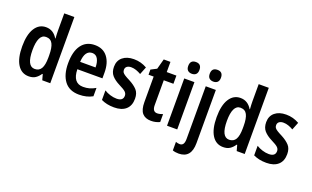

<svg xmlns="http://www.w3.org/2000/svg" viewBox="-101 -1296 3364 2072"><g transform="rotate(20 1580.5 -260.0)"><path d="M217 10Q134 10 88 -63Q42 -136 42 -271Q42 -407 88.5 -480Q135 -553 215 -553Q259 -553 292 -532Q325 -511 347 -473H351Q349 -498 348 -521.5Q347 -545 347 -563V-760H463V0H371L353 -65H347Q323 -29 293 -9.5Q263 10 217 10ZM251 -87Q302 -87 325.5 -127.5Q349 -168 349 -252V-279Q349 -367 326.5 -410.5Q304 -454 250 -454Q205 -454 182.5 -407Q160 -360 160 -271Q160 -87 251 -87Z M777 -552Q872 -552 923 -485.5Q974 -419 974 -308V-242H686Q689 -84 808 -84Q847 -84 880 -93Q913 -102 949 -123V-27Q883 10 795 10Q683 10 626.5 -64.5Q570 -139 570 -268Q570 -406 624 -479Q678 -552 777 -552ZM779 -462Q738 -462 714.5 -429Q691 -396 687 -327H864Q864 -386 843 -424Q822 -462 779 -462Z M1380 -155Q1380 -75 1332.5 -32.5Q1285 10 1198 10Q1153 10 1116.5 2Q1080 -6 1049 -21V-131Q1078 -112 1116.5 -100Q1155 -88 1191 -88Q1266 -88 1266 -148Q1266 -173 1247 -191.5Q1228 -210 1171 -238Q1113 -267 1080.5 -304Q1048 -341 1048 -403Q1048 -473 1096 -513Q1144 -553 1225 -553Q1266 -553 1303 -543Q1340 -533 1375 -513L1340 -425Q1313 -441 1284 -451Q1255 -461 1227 -461Q1195 -461 1177.5 -447Q1160 -433 1160 -409Q1160 -391 1168 -379Q1176 -367 1197 -353.5Q1218 -340 1256 -321Q1313 -291 1346.5 -255Q1380 -219 1380 -155Z M1657 -89Q1672 -89 1688.5 -93Q1705 -97 1721 -103V-12Q1700 -2 1675.5 4Q1651 10 1622 10Q1556 10 1521.5 -29Q1487 -68 1487 -156V-449H1428V-508L1494 -542L1526 -660H1603V-543H1714V-449H1603V-163Q1603 -89 1657 -89Z M1863 -753Q1927 -753 1927 -685Q1927 -651 1910 -634.5Q1893 -618 1863 -618Q1833 -618 1815.5 -634.5Q1798 -651 1798 -685Q1798 -753 1863 -753ZM1921 -543V0H1804V-543Z M2045 -685Q2045 -753 2110 -753Q2174 -753 2174 -685Q2174 -651 2157 -634.5Q2140 -618 2110 -618Q2080 -618 2062.5 -634.5Q2045 -651 2045 -685ZM2024 240Q1984 240 1954 229V131Q1979 140 2000 140Q2025 140 2038 121.5Q2051 103 2051 61V-543H2167V68Q2167 239 2024 240Z M2450 10Q2367 10 2321 -63Q2275 -136 2275 -271Q2275 -407 2321.5 -480Q2368 -553 2448 -553Q2492 -553 2525 -532Q2558 -511 2580 -473H2584Q2582 -498 2581 -521.5Q2580 -545 2580 -563V-760H2696V0H2604L2586 -65H2580Q2556 -29 2526 -9.5Q2496 10 2450 10ZM2484 -87Q2535 -87 2558.5 -127.5Q2582 -168 2582 -252V-279Q2582 -367 2559.5 -410.5Q2537 -454 2483 -454Q2438 -454 2415.5 -407Q2393 -360 2393 -271Q2393 -87 2484 -87Z M3128 -155Q3128 -75 3080.5 -32.5Q3033 10 2946 10Q2901 10 2864.5 2Q2828 -6 2797 -21V-131Q2826 -112 2864.5 -100Q2903 -88 2939 -88Q3014 -88 3014 -148Q3014 -173 2995 -191.5Q2976 -210 2919 -238Q2861 -267 2828.5 -304Q2796 -341 2796 -403Q2796 -473 2844 -513Q2892 -553 2973 -553Q3014 -553 3051 -543Q3088 -533 3123 -513L3088 -425Q3061 -441 3032 -451Q3003 -461 2975 -461Q2943 -461 2925.5 -447Q2908 -433 2908 -409Q2908 -391 2916 -379Q2924 -367 2945 -353.5Q2966 -340 3004 -321Q3061 -291 3094.5 -255Q3128 -219 3128 -155Z"/></g></svg>

Font: Noto Sans Lao Looped Condensed SemiBold
Style: Regular
Weight: 600
Width: 3
Designer: Mark Frömberg, Ben Mitchell
Foundry: The Fontpad Ltd
Version: Version 1.002; ttfautohint (v1.8.4.7-5d5b)